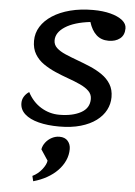

<svg xmlns="http://www.w3.org/2000/svg" viewBox="-69 -777 853 1211"><g transform="rotate(5 358.0 -171.5)"><path d="M321 25Q247 25 190.5 10.5Q134 -4 102.5 -32.5Q71 -61 71 -102Q71 -125 83 -144Q95 -163 114 -175Q146 -114 199.5 -81.5Q253 -49 315 -49Q398 -49 451.5 -78Q505 -107 505 -165Q505 -195 484 -215.5Q463 -236 428 -252Q393 -268 352 -282.5Q311 -297 269.5 -315Q228 -333 193 -357Q158 -381 137 -416Q116 -451 116 -500Q116 -549 141.5 -590Q167 -631 214 -661.5Q261 -692 326 -709Q391 -726 471 -726Q533 -726 581 -713.5Q629 -701 656.5 -679Q684 -657 684 -628Q684 -585 656 -563Q628 -541 584 -541Q537 -541 506.5 -569Q476 -597 460 -649Q358 -637 301.5 -600.5Q245 -564 245 -514Q245 -486 266 -466.5Q287 -447 322 -432Q357 -417 398 -402Q439 -387 480.5 -369.5Q522 -352 557 -328Q592 -304 613 -270Q634 -236 634 -188Q634 -145 614 -106.5Q594 -68 554.5 -38.5Q515 -9 456.5 8Q398 25 321 25ZM188 383 180 350Q215 333 239.5 302Q264 271 267 246L222 178Q226 154 242 133.5Q258 113 281 101Q304 89 329 89Q364 89 382 110Q400 131 400 161Q400 199 384.5 233.5Q369 268 341 297Q313 326 274 348Q235 370 188 383Z"/></g></svg>

Font: Lemonada
Style: Regular
Weight: 400
Designer: Mohamed Gaber (Arabic), Eduardo Tunni (Latin)
Foundry: Kief Type Foundry
Version: Version 4.005